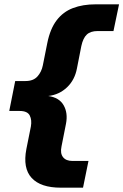

<svg xmlns="http://www.w3.org/2000/svg" viewBox="-20 -780 571 888"><path d="M122.8 -194.8Q128.1 -224.8 117.6 -245.8Q107 -266.8 70.8 -266.8H22.8L50.3 -405.2H98Q134 -405.2 153 -426.2Q172 -447.2 178 -477.2L198.8 -581.2Q212 -646.8 242 -686.1Q271.9 -725.4 317.5 -742.7Q363 -760 422.8 -760H530.6L504.8 -636.4H431.6Q398.8 -636.4 381.5 -620.2Q364.2 -604.1 356.2 -567.2L336 -464.4Q326 -410.4 290 -376.2Q254 -341.9 203.2 -336Q253.8 -329 274.3 -293.2Q294.8 -257.4 285.2 -207.6L264.4 -102.4Q257.7 -70.8 271.5 -53.2Q285.2 -35.6 315.2 -35.6H389.2L364 88H261.2Q168 88 126.4 42.9Q84.8 -2.2 102 -90.8Z"/></svg>

Font: Kufam
Style: Italic
Weight: 400
Italic angle: -11°
Designer: Artur Schmal
Foundry: Original Type
Version: Version 1.301; ttfautohint (v1.8.3)